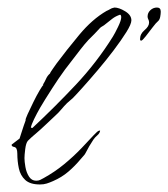

<svg xmlns="http://www.w3.org/2000/svg" viewBox="-20 -474 447 510"><path d="M86 16Q60 16 47 4Q34 -8 30 -27Q26 -46 26 -66Q26 -82 18 -83.5Q10 -85 11 -90L32 -106Q32 -106 35.5 -117Q39 -128 43 -140Q47 -152 48 -154Q47 -157 53.5 -171Q60 -185 68.5 -202.5Q77 -220 85 -233.5Q93 -247 95 -248V-249H94Q99 -257 102.5 -265Q106 -273 113 -279Q113 -281 120.5 -291.5Q128 -302 130 -305Q156 -340 190.5 -381.5Q225 -423 263 -445Q268 -447 272 -449.5Q276 -452 280 -453Q282 -453 282.5 -453.5Q283 -454 284 -454Q296 -454 312.5 -444Q329 -434 329 -420Q329 -410 315.5 -388.5Q302 -367 282 -340.5Q262 -314 239.5 -287.5Q217 -261 199 -241Q181 -221 173 -213Q170 -210 166 -207Q162 -204 158 -200Q150 -192 142.5 -183Q135 -174 126 -166Q113 -154 100.5 -142Q88 -130 75 -119Q70 -115 64.5 -110Q59 -105 54 -100Q49 -94 47 -78Q45 -62 45 -54Q45 -45 47.5 -30.5Q50 -16 57 -5Q64 6 76 6Q82 6 86.5 4Q91 2 96 -1Q125 -17 150 -37.5Q175 -58 197 -81Q205 -89 212.5 -97.5Q220 -106 228 -114Q230 -116 236 -122Q242 -128 246 -127Q245 -120 238.5 -114.5Q232 -109 228 -103Q222 -94 217 -85.5Q212 -77 207 -67Q205 -63 201 -59Q197 -55 194 -51Q179 -33 161.5 -18Q144 -3 121 7Q112 11 104 13.5Q96 16 86 16ZM66 -134Q125 -189 181 -248.5Q237 -308 280 -377Q285 -385 293.5 -402.5Q302 -420 302 -428Q302 -434 299 -435Q287 -431 278 -424Q269 -417 259 -409Q257 -407 252.5 -404.5Q248 -402 246 -400Q239 -392 231 -384Q223 -376 215 -368Q204 -356 194 -343Q184 -330 174 -317Q151 -288 135.5 -265Q120 -242 100 -210Q96 -204 87 -188.5Q78 -173 70.5 -157.5Q63 -142 62 -135ZM355 -366Q352 -366 352 -370Q352 -384 364 -394Q376 -404 376 -414Q376 -419 374 -422.5Q372 -426 372 -430Q372 -440 379.5 -447Q387 -454 397 -454Q407 -454 407 -443Q407 -437 405.5 -429Q404 -421 399 -417Q395 -414 385.5 -401.5Q376 -389 367 -377.5Q358 -366 355 -366Z"/></svg>

Font: Qwitcher Grypen
Style: Regular
Weight: 400
Designer: Robert E. Leuschke
Foundry: Robert E. Leuschke
Version: Version 1.100; ttfautohint (v1.8.3)